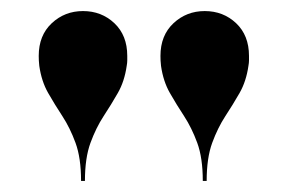

<svg xmlns="http://www.w3.org/2000/svg" viewBox="-20 -780 520 347"><path d="M346.5 -453Q346.5 -494.5 336.5 -521.8Q326.5 -549 312.8 -570Q299 -591 287 -612Q275 -633 271 -661Q270.5 -666.5 270.2 -670.5Q270 -674.5 270 -679Q270 -716 293.5 -738Q317 -760 350 -760Q383.5 -760 406.8 -738Q430 -716 430 -679Q430 -674.5 430 -670.5Q430 -666.5 429 -661Q425 -633 413 -612Q401 -591 387.2 -570Q373.5 -549 363.5 -521.8Q353.5 -494.5 353.5 -453ZM126.5 -453Q126.5 -494.5 116.5 -521.8Q106.5 -549 92.8 -570Q79 -591 67 -612Q55 -633 51 -661Q50.5 -666.5 50.2 -670.5Q50 -674.5 50 -679Q50 -716 73.5 -738Q97 -760 130 -760Q163.5 -760 186.8 -738Q210 -716 210 -679Q210 -674.5 210 -670.5Q210 -666.5 209 -661Q205 -633 193 -612Q181 -591 167.2 -570Q153.5 -549 143.5 -521.8Q133.5 -494.5 133.5 -453Z"/></svg>

Font: Bodoni Moda 28pt
Style: Bold
Weight: 700
Designer: Owen Earl
Foundry: indestructible type
Version: Version 2.005